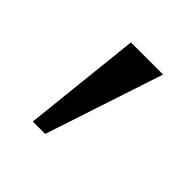

<svg xmlns="http://www.w3.org/2000/svg" viewBox="-99 -911 494 494"><g transform="rotate(45 148.0 -664.0)"><path d="M231 -825 124.5 -502.5H79.5L114 -825Z"/></g></svg>

Font: Merriweather 48pt
Style: Regular
Weight: 400
Version: Version 2.100